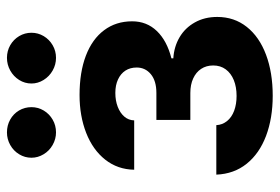

<svg xmlns="http://www.w3.org/2000/svg" viewBox="-144 -638 793 544"><g transform="rotate(-90 252.0 -366.5)"><path d="M251.8 -92.2Q277.1 -92.2 296.6 -100.1Q316 -108 327 -122.9Q338 -137.8 338 -158.4Q338 -178.1 328.3 -192.7Q318.7 -207.2 301.1 -215.2Q283.6 -223.2 260.2 -223.2H183.6V-319.4H260.2Q294.3 -319.4 313.3 -335.1Q332.2 -350.9 332.2 -375.2Q332.2 -393.7 323.5 -407.1Q314.7 -420.6 298.5 -428.1Q282.3 -435.7 260.3 -435.7Q238.3 -435.7 220.8 -428.9Q203.3 -422.1 193.1 -410.2Q182.9 -398.3 182.4 -382.3H42.6Q43.4 -429.2 71.1 -464.3Q98.8 -499.4 146.9 -518.3Q195.1 -537.1 254.2 -537.1Q318.7 -537.1 365.7 -519.2Q412.8 -501.2 437.9 -467.5Q463.1 -433.9 463.1 -388Q463.1 -346.7 435.6 -318.1Q408.2 -289.5 358.3 -276.8V-271.4Q391.3 -269.4 418 -253.7Q444.6 -238 460 -210.4Q475.5 -182.9 475.5 -146.9Q475.5 -98.9 447.3 -63.3Q419.2 -27.8 368.6 -8.8Q318 10.2 252.2 10.2Q188.8 10.2 138.7 -8.6Q88.6 -27.5 59.7 -63.4Q30.7 -99.4 28.7 -149.6H168.9Q169.8 -132.6 180.4 -119.3Q191 -106.1 209.6 -99.1Q228.3 -92.2 251.8 -92.2ZM76.6 -673.3Q76.6 -692.2 86.4 -708.2Q96.1 -724.2 112.7 -733.5Q129.3 -742.8 148.3 -742.8Q168.2 -742.8 184.5 -733.7Q200.8 -724.7 210.4 -708.7Q219.9 -692.6 219.9 -673.3Q219.9 -654.8 210.4 -638.7Q200.8 -622.7 184.5 -613.3Q168.2 -603.8 148.3 -603.8Q129.7 -603.8 112.9 -613.3Q96.1 -622.7 86.4 -639Q76.6 -655.2 76.6 -673.3ZM286.9 -673.3Q286.9 -692.2 296.9 -708.2Q307 -724.2 323.7 -733.5Q340.5 -742.8 359.6 -742.8Q379.1 -742.8 395.4 -733.5Q411.6 -724.2 421.2 -708.2Q430.7 -692.2 430.7 -673.3Q430.7 -654.8 421.2 -638.7Q411.6 -622.7 395.4 -613.3Q379.1 -603.8 359.6 -603.8Q340.5 -603.8 323.7 -613.3Q307 -622.7 296.9 -639Q286.9 -655.2 286.9 -673.3Z"/></g></svg>

Font: Pretendard GOV Variable
Style: Regular
Weight: 400
Designer: Base glyphs from Inter by Rasmus Andersson; Hangul glyphs from Noto Sans CJK(Source Han Sans) by Jang Soo-young and Kang
Foundry: Kil Hyung-jin
Version: Version 1.307;Glyphs 3.2 (3192)